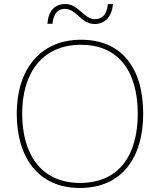

<svg xmlns="http://www.w3.org/2000/svg" viewBox="-20 -988 794 952"><path d="M215 -870H240C246 -930 275 -944 302 -944C360 -944 381 -869 449 -869C499 -869 535 -903 540 -968H515C509 -907 479 -893 450 -893C396 -893 370 -968 304 -968C253 -968 220 -936 215 -870ZM690 -424C690 -656 579 -791 382 -791C177 -791 63 -640 63 -425C63 -209 168 -56 376 -56C587 -56 690 -209 690 -424ZM90 -425C90 -622 186 -766 382 -766C562 -766 663 -641 663 -424C663 -222 573 -81 377 -81C182 -81 90 -225 90 -425Z"/></svg>

Font: Noto Sans Malayalam UI Thin
Style: Regular
Weight: 100
Designer: Jelle Bosma - Monotype Design Team
Foundry: Monotype Imaging Inc.
Version: Version 2.104